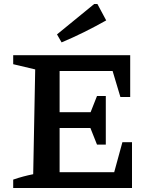

<svg xmlns="http://www.w3.org/2000/svg" viewBox="-20 -940 758 960"><path d="M592 -229H640V0H46V-42Q72 -51 96.5 -57.5Q121 -64 146 -69L156 -593L46 -619V-664H631V-455H582L543 -585H224L278 -639V-379H433L465 -460H509V-217H465L432 -300H278V-26L224 -79H551ZM288 -728 265 -768 451 -920H467L511 -838Q456 -807 400.5 -779.5Q345 -752 288 -728Z"/></svg>

Font: Piazzolla Thin
Style: Bold
Weight: 700
Version: Version 2.005